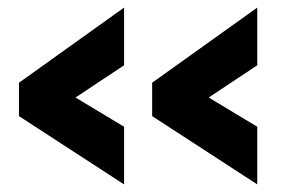

<svg xmlns="http://www.w3.org/2000/svg" viewBox="-20 -516 753 506"><path d="M30 -210 307 -30V-182L179 -259L307 -344V-496L30 -298ZM381 -210 658 -30V-182L530 -259L658 -344V-496L381 -298Z"/></svg>

Font: Raleway Black
Style: Regular
Weight: 900
Designer: Matt McInerney, Pablo Impallari, Rodrigo Fuenzalida
Foundry: Matt McInerney, Pablo Impallari, Rodrigo Fuenzalida
Version: Version 3.000g; ttfautohint (v1.5) -l 8 -r 28 -G 28 -x 14 -D